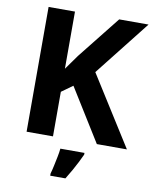

<svg xmlns="http://www.w3.org/2000/svg" viewBox="-99 -788 863 1082"><g transform="rotate(10 332.0 -246.5)"><path d="M664 0H492L305 -301L241 -255V0H90V-714H241V-387Q256 -408 271 -429Q286 -450 301 -471L494 -714H662L413 -398ZM432 71Q422 93 409.5 117.5Q397 142 382.5 168Q368 194 351 221H264V208Q270 188 275.5 162Q281 136 286.5 109Q292 82 294 61H432Z"/></g></svg>

Font: Noto Sans Tangsa
Style: Regular
Weight: 400
Designer: David Williams
Foundry: Google LLC
Version: Version 1.504